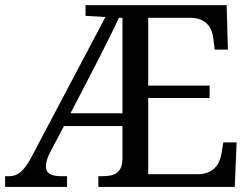

<svg xmlns="http://www.w3.org/2000/svg" viewBox="-20 -734 991 754"><path d="M562 -49.8H754.9Q778.3 -49.8 795.2 -56.4Q812 -63 823.2 -74.2Q834.5 -85.4 840.8 -100.3Q847.2 -115.2 850.1 -131.8L856.9 -174.8H909.2L901.9 0H366.2V-42H378.9Q395.5 -42 410.2 -44.2Q424.8 -46.4 435.8 -53.2Q446.8 -60.1 453.6 -73.5Q460.4 -86.9 460.9 -108.9V-238.8H231L175.8 -133.8Q167.5 -118.2 163.8 -104Q160.2 -89.8 160.2 -81.1Q160.2 -60.5 175.5 -51.3Q190.9 -42 220.2 -42H243.2V0H0V-42H16.1Q42.5 -42 63.2 -60.5Q84 -79.1 105 -120.1L394 -667L315.9 -671.9V-713.9H870.1L875 -539.1H823.2L817.9 -582Q815.9 -598.6 810.5 -613.3Q805.2 -627.9 794.7 -638.9Q784.2 -649.9 768.3 -656.7Q752.4 -663.6 730 -664.1H562V-397.9H803.2V-349.1H562ZM256.8 -289.1H460.9V-664.1H446.8Q434.6 -636.7 414.6 -596.2Q394.5 -555.7 369.4 -506.6Q344.2 -457.5 315.4 -401.9Q286.6 -346.2 256.8 -289.1Z"/></svg>

Font: Droid-TTFautohint Serif
Style: Regular
Weight: 400
Foundry: Ascender Corporation
Version: Version 1.00; ttfautohint (v1.00rc1.4-1a1c-dirty) -l 8 -r 50